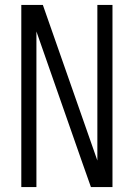

<svg xmlns="http://www.w3.org/2000/svg" viewBox="-20 -755 540 775"><path d="M66 0V-735H153L373 -107V-735H434V0H347L312 -99L127 -628V0Z"/></svg>

Font: Iosevka Term Light
Style: Regular
Weight: 300
Monospace: yes
Designer: Belleve Invis
Foundry: Belleve Invis
Version: Version 9.0.1; ttfautohint (v1.8.3)